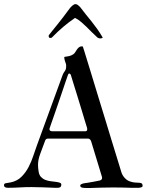

<svg xmlns="http://www.w3.org/2000/svg" viewBox="-52 -932 728 953"><path d="M370.1 -280.3Q380.9 -280.3 380.9 -289.6Q380.9 -293.9 380.4 -296.4Q377.4 -305.7 372.1 -323.2Q366.7 -340.8 359.9 -363.8Q353 -386.7 345 -412.8Q336.9 -439 328.9 -465.3Q320.8 -491.7 313 -516.4Q305.2 -541 299.3 -561Q298.3 -562 296.6 -564.5Q294.9 -566.9 291.5 -566.9Q287.1 -566.9 284.7 -558.6Q280.3 -546.4 272.7 -523.9Q265.1 -501.5 255.9 -474.1Q246.6 -446.8 236.6 -417.5Q226.6 -388.2 217.8 -363Q209 -337.9 202.6 -319.6Q196.3 -301.3 194.3 -295.4Q193.4 -293.9 193.4 -291.5Q193.4 -280.3 208.5 -280.3ZM-32.2 -12.7Q-32.2 -21 -23.7 -22.5Q-15.1 -23.9 2 -26.9Q33.7 -33.7 54.7 -54.7Q75.7 -75.7 89.8 -102.8Q104 -129.9 113.5 -159.2Q123 -188.5 131.8 -211.9L256.8 -554.2Q261.2 -566.9 264.9 -572Q268.6 -577.1 271 -580.8Q273.4 -584.5 274.9 -589.4Q276.4 -594.2 276.4 -606.4Q276.4 -611.8 274.9 -616.2Q273.4 -620.6 271.7 -625.2Q270 -629.9 268.6 -635.5Q267.1 -641.1 267.1 -649.4Q279.8 -650.9 291.3 -653.6Q302.7 -656.2 312.5 -663.1Q317.9 -667 321.8 -673.6Q325.7 -680.2 330.1 -686.5Q334.5 -692.9 340.3 -697.5Q346.2 -702.1 356 -702.1Q356.9 -702.1 357.9 -701.7Q358.9 -701.2 359.9 -698.7Q360.8 -696.3 366 -679.7Q371.1 -663.1 379.6 -635.5Q388.2 -607.9 399.2 -571.8Q410.2 -535.6 422.6 -494.9Q435.1 -454.1 448.5 -410.2Q461.9 -366.2 475.1 -323.5Q488.3 -280.8 500.2 -241Q512.2 -201.2 522.5 -168.5Q532.7 -135.7 540 -111.6Q547.4 -87.4 550.8 -76.2Q556.2 -60.1 567.9 -47.9Q579.6 -35.6 593.8 -31.2Q607.9 -26.4 619.4 -25.9Q630.9 -25.4 638.9 -24.9Q647 -24.4 651.4 -21.5Q655.8 -18.6 655.8 -9.3Q655.8 -6.3 653.8 -4.6Q651.9 -2.9 648.9 -2Q646 -1 642.8 -0.7Q639.6 -0.5 637.7 0H593.8Q589.8 0 585.4 -0.2Q581.1 -0.5 572 -0.7Q563 -1 547.4 -1.2Q531.7 -1.5 505.9 -1.5Q478.5 -1.5 452.4 -0.7Q426.3 0 399.4 1H374.5Q370.6 1 365.7 0.7Q360.8 0.5 356.4 -0.5Q352.1 -1.5 349.1 -3.9Q346.2 -6.3 346.2 -10.7Q346.2 -14.6 350.1 -17.1Q354 -19.5 359.4 -21Q364.7 -22.5 370.6 -23.2Q376.5 -23.9 380.4 -24.4Q397 -26.9 412.6 -30Q428.2 -33.2 443.4 -36.1Q454.6 -39.6 454.6 -48.3Q454.6 -49.3 454.6 -51.5Q454.6 -53.7 453.6 -55.7L400.4 -230.5Q399.4 -234.4 395.3 -239.3Q391.1 -244.1 385.3 -244.1H187Q180.2 -244.1 177.7 -241.9Q175.3 -239.7 173.3 -237.3L147.9 -168.9Q141.6 -152.3 139.2 -138.9Q136.7 -125.5 136.7 -113.3Q136.7 -98.6 139.6 -81.1Q142.1 -63.5 151.4 -53.7Q160.6 -43.9 173.1 -39.1Q185.5 -34.2 199.7 -32.5Q213.9 -30.8 225.6 -29.3Q237.3 -27.8 244.9 -25.1Q252.4 -22.5 252.4 -15.1Q252.4 -10.7 249.8 -5.9Q247.1 -1 237.3 0H216.3Q187.5 -1 160.4 -2.2Q133.3 -3.4 104 -3.4Q71.8 -3.4 45.7 -1.7Q19.5 0 -6.8 0H-13.2Q-32.2 0 -32.2 -12.7ZM457 -747.1Q457.5 -746.6 457.5 -745.6Q457 -744.1 453.9 -742.7Q450.7 -741.2 447.8 -741.2Q436.5 -741.2 430.2 -747.1Q416 -759.8 403.1 -772.9Q390.1 -786.1 377.4 -798.6Q364.7 -811 351.6 -822.3Q338.4 -833.5 323.2 -841.8Q321.3 -842.8 320.8 -842.8Q320.3 -842.8 318.4 -841.8Q289.1 -821.8 261.5 -798.3Q233.9 -774.9 207 -747.1Q204.6 -744.6 202.1 -744.1Q199.7 -743.7 195.3 -743.7Q193.4 -743.7 191.4 -746.8Q189.5 -750 189.5 -753.4Q189.5 -755.4 190.4 -757.3Q200.7 -770.5 210.9 -783.2Q221.2 -795.9 233.4 -811Q245.6 -826.2 260.3 -845.2Q274.9 -864.3 293.5 -889.6Q295.4 -892.6 299.1 -896.5Q302.7 -900.4 306.6 -903.6Q310.5 -906.7 314.7 -909.2Q318.8 -911.6 321.8 -911.6Q328.6 -911.6 334.5 -907.2Q340.3 -902.8 345.7 -897Q359.9 -877.9 374 -860.6Q388.2 -843.3 402.3 -825.7Q416.5 -808.1 430.2 -788.8Q443.8 -769.5 457 -747.1Z"/></svg>

Font: IM FELL French Canon SC
Style: Regular
Weight: 400
Designer: Igino Marini
Foundry: Igino Marini
Version: 3.00